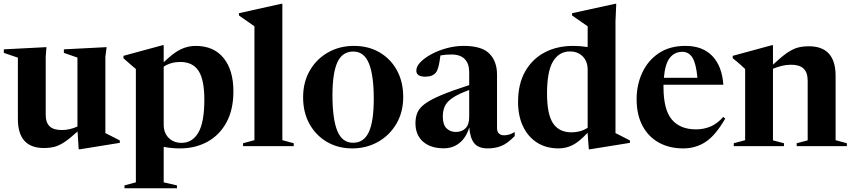

<svg xmlns="http://www.w3.org/2000/svg" viewBox="-20 -764 4463 1004"><path d="M219 -165Q219 -123 239.5 -103.5Q260 -84 303 -84Q325 -84 345.8 -89Q366.5 -94 385 -102.5V-463L314 -487.5V-506L537.5 -517.5L531 -467V-68Q537 -65 551 -58Q565 -51 580.5 -43Q596 -35 606.5 -29.5V-17L399 16.5H391.5L385.5 -76.5Q345 -39.5 317 -21Q289 -2.5 264.5 3.8Q240 10 209.5 10Q73.5 10 73.5 -142V-462.5L0 -487.5V-506L223 -517.5L219 -467.5Z M905.5 205.5V220.5H631V205.5L690.5 189.5V-403Q680.5 -412 666.8 -423.2Q653 -434.5 625.5 -459.5V-472L829.5 -527.5H836V-438.5Q889.5 -490 926.8 -507Q964 -524 1003 -524Q1097.5 -524 1149 -460.8Q1200.5 -397.5 1200.5 -286.5Q1200.5 -190.5 1164.2 -124Q1128 -57.5 1064.8 -22.8Q1001.5 12 920.5 12Q876.5 12 836 4V189.5ZM1048.5 -243Q1048.5 -347 1018.2 -393.5Q988 -440 922.5 -440Q873.5 -440 836 -415.5V-112.5Q836 -69 862 -43Q888 -17 929 -17Q986 -17 1017.2 -70.5Q1048.5 -124 1048.5 -243Z M1456.5 -31 1516 -15V0H1251V-15L1310.5 -31V-626.5Q1301 -633.5 1279.8 -648Q1258.5 -662.5 1229.5 -683V-695L1449.5 -744H1456.5Z M1822 12Q1747.5 12 1689.5 -22Q1631.5 -56 1598.2 -116.2Q1565 -176.5 1565 -255Q1565 -334.5 1600 -395Q1635 -455.5 1695.2 -489.8Q1755.5 -524 1831 -524Q1907 -524 1965 -490Q2023 -456 2055.8 -396Q2088.5 -336 2088.5 -257Q2088.5 -177.5 2052.8 -116.8Q2017 -56 1956.5 -22Q1896 12 1822 12ZM1826.5 -17.5Q1882.5 -17.5 1908.5 -73.2Q1934.5 -129 1934.5 -247Q1934.5 -370 1909.2 -432.2Q1884 -494.5 1827 -494.5Q1770.5 -494.5 1744.5 -438.8Q1718.5 -383 1718.5 -265Q1718.5 -142 1743.8 -79.8Q1769 -17.5 1826.5 -17.5Z M2671.5 -52.5Q2633.5 -13.5 2601.5 -0.8Q2569.5 12 2531 12Q2481.5 12 2459.8 -15Q2438 -42 2434 -98Q2418 -45 2383.2 -16.8Q2348.5 11.5 2301 11.5Q2232 11.5 2192.2 -23.2Q2152.5 -58 2152.5 -120Q2152.5 -150.5 2162.5 -174.8Q2172.5 -199 2201.5 -220.8Q2230.5 -242.5 2286.2 -266Q2342 -289.5 2433.5 -319V-387Q2433.5 -430.5 2410.5 -454.8Q2387.5 -479 2341 -479Q2308 -479 2283 -474Q2279 -440 2273.5 -418Q2268 -396 2260 -385.5Q2243 -363 2204 -363Q2157 -363 2157 -395Q2157 -417 2179 -439.5Q2201 -462 2237 -481.2Q2273 -500.5 2316.8 -512.2Q2360.5 -524 2404.5 -524Q2499.5 -524 2539.2 -483.5Q2579 -443 2579 -374.5V-96Q2579 -75 2589 -65.8Q2599 -56.5 2615.5 -56.5Q2643.5 -56.5 2671.5 -73.5ZM2295.5 -154.5Q2295.5 -112.5 2314.8 -93.2Q2334 -74 2363.5 -74Q2395 -74 2414.2 -93.2Q2433.5 -112.5 2433.5 -152V-293.5Q2375 -272 2345.5 -251.5Q2316 -231 2305.8 -207.8Q2295.5 -184.5 2295.5 -154.5Z M3274 -17 3066.5 16.5H3059L3053 -65V-70Q3007 -21 2972.8 -4.5Q2938.5 12 2901.5 12Q2836 12 2788.5 -18.2Q2741 -48.5 2715 -103.2Q2689 -158 2689 -231Q2689 -324.5 2726 -390Q2763 -455.5 2828 -489.8Q2893 -524 2977 -524Q3016 -524 3053 -518V-626.5Q3044 -633 3018.5 -650.5Q2993 -668 2971.5 -683V-695L3196 -744H3202.5L3198.5 -653.5V-68Q3204.5 -65 3218.5 -58Q3232.5 -51 3248 -43Q3263.5 -35 3274 -29.5ZM3053 -399.5Q3053 -443 3027.2 -469Q3001.5 -495 2960 -495Q2903.5 -495 2872 -443Q2840.5 -391 2840.5 -275.5Q2840.5 -166.5 2872 -119.2Q2903.5 -72 2968.5 -72Q2992 -72 3013 -77.8Q3034 -83.5 3053 -96Z M3564.5 -524Q3654 -524 3704.8 -471.2Q3755.5 -418.5 3762.5 -321H3449.5Q3449.5 -315.5 3449.5 -309.5Q3449.5 -190.5 3493 -139Q3536.5 -87.5 3619.5 -87.5Q3660.5 -87.5 3695.8 -102.5Q3731 -117.5 3762 -152.5L3772.5 -144Q3722 -56.5 3670.2 -22.2Q3618.5 12 3552 12Q3480.5 12 3425.8 -18Q3371 -48 3340 -105.8Q3309 -163.5 3309 -246Q3309 -320.5 3338.5 -384Q3368 -447.5 3424.8 -485.8Q3481.5 -524 3564.5 -524ZM3548 -493Q3507 -493 3482.2 -461Q3457.5 -429 3451.5 -357H3627Q3620 -432 3601 -462.5Q3582 -493 3548 -493Z M4146 -15 4203.5 -30V-341Q4203.5 -385 4182.2 -405.2Q4161 -425.5 4116.5 -425.5Q4091.5 -425.5 4067.5 -419.5Q4043.5 -413.5 4022 -404.5V-30L4079.5 -15V0H3817V-15L3876.5 -31V-403Q3868 -411 3852.8 -425Q3837.5 -439 3811.5 -459.5V-472L4015.5 -527.5H4022V-426Q4066.5 -467.5 4096.5 -488Q4126.5 -508.5 4152.2 -515.2Q4178 -522 4210 -522Q4349.5 -522 4349.5 -367V-31L4408.5 -15V0H4146Z"/></svg>

Font: Newsreader 72pt SemiBold
Style: Regular
Weight: 600
Designer: Hugues Gentile
Foundry: Production Type
Version: Version 1.003; ttfautohint (v1.8.3)